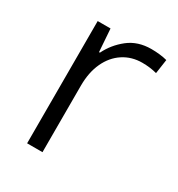

<svg xmlns="http://www.w3.org/2000/svg" viewBox="-136 -634 673 725"><g transform="rotate(30 200.0 -271.5)"><path d="M316 -543Q334 -543 352 -541Q370 -539 385 -535L376 -473Q361 -477 345 -479Q329 -481 312 -481Q266 -481 230 -457.5Q194 -434 174 -391Q154 -348 154 -290V0H87V-533H143L150 -434H154Q176 -479 216.5 -511Q257 -543 316 -543Z"/></g></svg>

Font: Noto Sans Syriac Eastern Light
Style: Regular
Weight: 300
Designer: Patrick Giasson and the Monotype Design Team
Foundry: Monotype Imaging Inc.
Version: Version 3.001